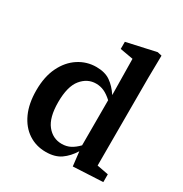

<svg xmlns="http://www.w3.org/2000/svg" viewBox="-173 -860 954 1003"><g transform="rotate(30 304.5 -358.0)"><path d="M170 -244Q170 -152 205 -108Q240 -64 294 -64Q323 -64 346 -76Q369 -88 391 -111V-383Q366 -406 343 -416.5Q320 -427 294 -427Q242 -427 206 -383Q170 -339 170 -244ZM404 9 394 -77Q368 -35 333 -10.5Q298 14 243 14Q184 14 138 -16.5Q92 -47 66 -104Q40 -161 40 -241Q40 -323 68.5 -381.5Q97 -440 145.5 -471.5Q194 -503 252 -503Q304 -503 337 -480Q370 -457 396 -417L393 -634L314 -648V-691L490 -730L516 -724L514 -589V-60L583 -47V0Z"/></g></svg>

Font: Source Serif 4 SmText Semibold
Style: Regular
Weight: 600
Designer: Frank Grießhammer
Foundry: Adobe
Version: Version 4.005;hotconv 1.1.0;makeotfexe 2.6.0